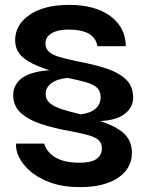

<svg xmlns="http://www.w3.org/2000/svg" viewBox="-20 -730 605 786"><path d="M324 -235 367 -241Q444 -220 482 -188.5Q520 -157 520 -105Q520 -40 463 -2Q406 36 308 36Q238 36 187 17.5Q136 -1 103.5 -29.5Q71 -58 57 -88.5Q43 -119 46 -142H161Q170 -109 204.5 -87Q239 -65 300 -64Q351 -63 374 -78.5Q397 -94 397 -122Q397 -145 383 -157Q369 -169 342 -176.5Q315 -184 274 -192Q204 -204 149.5 -222Q95 -240 64.5 -268.5Q34 -297 34 -341Q34 -375 58 -400Q82 -425 133 -436Q184 -447 266 -439L212 -433Q151 -451 113.5 -469.5Q76 -488 59 -511Q42 -534 42 -565Q42 -629 101.5 -669.5Q161 -710 263 -710Q370 -710 432 -664Q494 -618 495 -541H379Q372 -577 342 -593Q312 -609 259 -609Q217 -609 191.5 -594Q166 -579 166 -552Q166 -530 181.5 -517Q197 -504 226 -496Q255 -488 296 -479Q362 -467 414 -450Q466 -433 495.5 -405Q525 -377 525 -330Q525 -283 478 -255.5Q431 -228 324 -235ZM167 -345Q167 -322 184.5 -307.5Q202 -293 234.5 -282.5Q267 -272 311 -262Q351 -267 371.5 -285.5Q392 -304 392 -332Q392 -357 377 -371Q362 -385 332 -393.5Q302 -402 257 -411Q214 -407 190.5 -389.5Q167 -372 167 -345Z"/></svg>

Font: Syne
Style: Bold
Weight: 700
Designer: Lucas Descroix
Foundry: Bonjour Monde
Version: Version 2.200